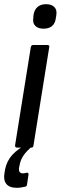

<svg xmlns="http://www.w3.org/2000/svg" viewBox="-61 -705 290 917"><path d="M21 0Q10 0 11 -11L86 -479Q88 -490 97 -490H165Q170 -490 173 -487.5Q176 -485 174 -479L99 -11Q98 0 89 0ZM147 -568Q121 -568 107.5 -581.5Q94 -595 98 -620L99 -633Q103 -659 118.5 -672Q134 -685 159 -685Q185 -685 198.5 -671.5Q212 -658 208 -633L206 -620Q203 -594 188 -581Q173 -568 147 -568ZM20 192Q-17 192 -31.5 172.5Q-46 153 -39 118L-37 105Q-29 64 -2 34.5Q25 5 75 -21L93 -6Q66 16 51 38Q36 60 32 87L30 96Q26 123 49 123Q53 123 57.5 122Q62 121 66 120Q71 119 73.5 121.5Q76 124 75 130L68 177Q67 186 57 187Q48 189 39 190.5Q30 192 20 192Z"/></svg>

Font: Sofia Sans Extra Condensed SemiBold
Style: Italic
Weight: 600
Italic angle: -9°
Designer: Botio Nikoltchev, Ani Petrova
Foundry: lettersoup
Version: Version 4.101